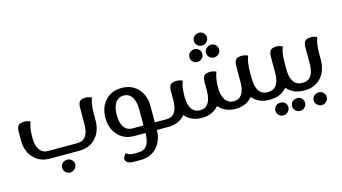

<svg xmlns="http://www.w3.org/2000/svg" viewBox="-108 -1228 3357 1884"><g transform="rotate(-15 1570.5 -286.0)"><path d="M756.8 -487.8Q784.2 -487.8 816.9 -474.1Q793 -412.1 793 -316.9V-243.2Q792 -138.2 732.9 -71.8Q670.9 -1 564.9 0H263.2Q158.2 0 95.2 -71.8Q35.2 -139.2 35.2 -244.1V-330.1Q35.2 -379.9 53.2 -397.9Q70.8 -416 115.2 -416Q141.1 -416 173.8 -402.8Q149.9 -339.8 149.9 -245.1V-244.1Q149.9 -169.9 176.8 -126Q206.1 -77.1 263.2 -77.1H564Q678.2 -77.1 678.2 -244.1V-401.9Q678.2 -452.1 695.8 -470.2Q713.9 -487.8 756.8 -487.8ZM469.2 71.8Q488.8 89.8 488.8 118.2Q488.8 146 467.8 164.1Q448.2 183.1 420.9 183.1Q395 183.1 375 164.1Q356 146 356 118.2Q356 90.8 376 71.8Q396 53.2 422.9 53.2Q450.2 53.2 469.2 71.8Z M1234.4 -244.1Q1234.4 -317.9 1207.5 -361.8Q1177.2 -411.1 1120.6 -411.1Q1065.4 -411.1 1034.2 -361.8Q1007.3 -316.9 1007.3 -244.1Q1007.3 -169.9 1034.2 -126Q1063.5 -77.1 1120.6 -77.1H1234.4ZM1475.6 -77.1V0H1349.6Q1348.6 105 1289.6 170.9Q1227.5 243.2 1121.6 243.2H1048.3Q985.4 243.2 970.2 207Q967.3 200.7 967.3 193.4Q967.3 169.9 996.6 140.1Q1020.5 166 1064 166H1120.6Q1233.4 166 1234.4 0H1120.6Q1014.6 0 952.6 -71.8Q892.6 -140.1 892.6 -244.1Q892.6 -349.1 952.6 -417Q1015.6 -487.8 1120.6 -487.8Q1227.5 -487.8 1289.6 -417Q1349.6 -349.1 1349.6 -244.1V-77.1Z M2497.6 -77.1V0H2492.2Q2385.3 0 2322.3 -74.2Q2259.3 0 2151.4 0H2150.4Q2043.5 0 1980.5 -74.2Q1918.5 0 1809.6 0H1808.1Q1701.2 0 1638.2 -74.2Q1576.2 0 1468.3 0H1463.4V-77.1H1467.3Q1581.5 -77.1 1581.5 -244.1V-330.1Q1581.5 -379.9 1599.1 -397.9Q1617.2 -416 1661.1 -416Q1687.5 -416 1720.2 -402.8Q1696.3 -339.8 1696.3 -245.1V-244.1Q1696.3 -169.9 1722.2 -126Q1752.4 -77.1 1809.6 -77.1Q1922.4 -77.1 1923.3 -244.1V-330.1Q1923.3 -379.9 1941.4 -397.9Q1959.5 -416 2002.4 -416Q2029.3 -416 2062.5 -402.8Q2037.1 -339.8 2037.1 -245.1V-244.1Q2037.1 -169.9 2064.5 -126Q2094.2 -77.1 2151.4 -77.1Q2264.2 -77.1 2264.2 -244.1V-401.9Q2264.2 -452.1 2283.2 -470.2Q2301.3 -487.8 2344.2 -487.8Q2371.1 -487.8 2404.3 -474.1Q2379.4 -412.1 2379.4 -316.9V-243.2Q2380.4 -168.9 2406.2 -125Q2436.5 -77.1 2493.2 -77.1ZM2031.2 -560.1Q2011.2 -578.1 2011.2 -606Q2011.2 -633.8 2031.2 -651.9Q2052.2 -670.9 2079.1 -670.9Q2105.5 -670.9 2125.5 -651.9Q2144.5 -633.8 2144.5 -606Q2144.5 -579.1 2124.5 -560.1Q2103.5 -542 2077.1 -542Q2050.3 -542 2031.2 -560.1ZM1861.3 -560.1Q1842.3 -578.1 1842.3 -606Q1842.3 -633.8 1862.3 -651.9Q1882.3 -670.9 1909.2 -670.9Q1935.5 -670.9 1955.6 -651.9Q1974.1 -633.8 1974.1 -606Q1974.1 -579.1 1954.1 -560.1Q1934.6 -542 1907.2 -542Q1880.4 -542 1861.3 -560.1ZM1946.3 -703.1Q1926.3 -722.2 1926.3 -750Q1926.3 -776.9 1947.3 -795.9Q1966.3 -814.9 1994.1 -814.9Q2020.5 -814.9 2040.5 -795.9Q2059.6 -776.9 2059.6 -750Q2059.6 -723.1 2039.6 -704.1Q2019.5 -685.1 1992.2 -685.1Q1965.3 -685.1 1946.3 -703.1Z M2710.9 165Q2691.9 146 2691.9 118.2Q2691.9 90.8 2711.9 71.8Q2731.9 54.2 2760.3 54.2Q2786.1 54.2 2805.2 71.8Q2824.2 90.8 2824.2 118.2Q2824.2 146 2804.2 164.1Q2784.2 183.1 2758.3 183.1Q2730 183.1 2710.9 165ZM2541 165Q2522 146 2522 118.2Q2522 90.8 2542 71.8Q2562 54.2 2590.3 54.2Q2616.2 54.2 2635.3 71.8Q2654.3 90.8 2654.3 118.2Q2654.3 146 2634.3 164.1Q2614.3 183.1 2587.9 183.1Q2560.1 183.1 2541 165ZM2853 -77.1V0H2843.3Q2736.3 0 2673.3 -74.2Q2611.3 0 2502.9 0H2493.2V-77.1H2502Q2616.2 -77.1 2616.2 -244.1V-401.9Q2616.2 -452.1 2634.3 -470.2Q2652.3 -487.8 2696.3 -487.8Q2722.2 -487.8 2754.9 -474.1Q2731 -412.1 2731 -316.9V-244.1Q2731 -169.9 2757.3 -126Q2787.1 -77.1 2844.2 -77.1Z M3046.9 -487.8Q3073.2 -487.8 3106 -474.1Q3082 -412.1 3082 -316.9V-243.2Q3081.1 -138.2 3022 -71.8Q2960 0 2854 0H2849.1V-77.1H2853Q2967.3 -77.1 2967.3 -244.1V-401.9Q2967.3 -452.1 2984.9 -470.2Q3002.9 -487.8 3046.9 -487.8ZM3023.9 71.8Q3043.9 89.8 3043.9 118.2Q3043.9 146 3023.9 164.1Q3003.9 183.1 2976.1 183.1Q2950.2 183.1 2931.2 164.1Q2911.1 146 2911.1 118.2Q2911.1 90.8 2931.2 71.8Q2952.1 54.2 2978 54.2Q3004.9 54.2 3023.9 71.8Z"/></g></svg>

Font: Sukar
Style: Bold
Weight: 700
Designer: Dario Muhafara - Ghiath Alsory
Foundry: Dario Muhafara - Ghiath Alsory
Version: Version 1.00 March 27, 2016, initial release